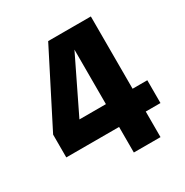

<svg xmlns="http://www.w3.org/2000/svg" viewBox="-154 -780 869 904"><g transform="rotate(-30 281.0 -328.0)"><path d="M30 -263V-139H542V-263ZM230 -656 30 -263H173L364 -656ZM317 -656V0H462V-656Z"/></g></svg>

Font: Hind Variable Light
Style: Regular
Weight: 300
Designer: Manushi Parikh, Satya Rajpurohit
Foundry: Indian Type Foundry
Version: Version 3.000